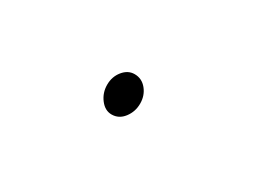

<svg xmlns="http://www.w3.org/2000/svg" viewBox="-24 -129 299 227"><g transform="rotate(30 125.0 -15.5)"><path d="M121 12Q112 12 105.5 3.5Q99 -5 99 -16Q99 -27 105.5 -35Q112 -43 121 -43Q131 -43 137.5 -35Q144 -27 144 -16Q144 -5 137.5 3.5Q131 12 121 12Z"/></g></svg>

Font: Inconsolata UltraCondensed ExtraLight
Style: Regular
Weight: 200
Width: 1
Monospace: yes
Designer: Raph Levien, Cyreal, Brenton Simpson
Foundry: Raph Levien, Cyreal, Google
Version: Version 3.100; ttfautohint (v1.8.4.7-5d5b)